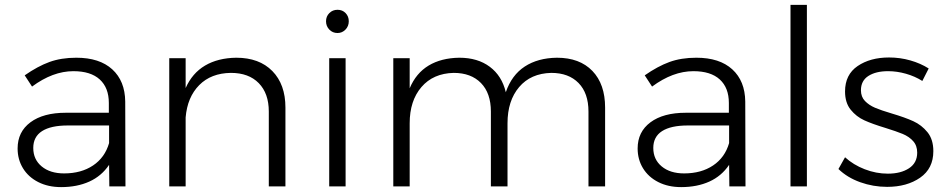

<svg xmlns="http://www.w3.org/2000/svg" viewBox="-20 -762 3871 785"><path d="M427 0 426 -88Q395 -42 345 -19.5Q295 3 230 3Q177 3 136.5 -17.5Q96 -38 74 -74Q52 -110 52 -155Q52 -223 104.5 -262Q157 -301 249 -301H425V-341Q425 -403 388 -437Q351 -471 280 -471Q196 -471 111 -408L81 -454Q134 -491 182 -508.5Q230 -526 292 -526Q387 -526 439 -478.5Q491 -431 492 -347L493 0ZM426 -177V-249H257Q188 -249 152 -226Q116 -203 116 -157Q116 -110 150.5 -81.5Q185 -53 242 -53Q312 -53 360.5 -85.5Q409 -118 426 -177Z M1147 -322V0H1079V-306Q1079 -380 1038 -422Q997 -464 924 -464Q843 -463 794.5 -414Q746 -365 739 -282V0H672V-524H739V-402Q766 -463 818.5 -494Q871 -525 946 -526Q1040 -526 1093.5 -471.5Q1147 -417 1147 -322Z M1326 -524H1393V0H1326ZM1406 -675Q1406 -655 1392.5 -641Q1379 -627 1360 -627Q1340 -627 1326.5 -641Q1313 -655 1313 -675Q1313 -695 1326.5 -708.5Q1340 -722 1360 -722Q1380 -722 1393 -708.5Q1406 -695 1406 -675Z M2454 -322V0H2386V-306Q2386 -381 2345.5 -422.5Q2305 -464 2234 -464Q2150 -462 2102.5 -406Q2055 -350 2055 -258V0H1987V-306Q1987 -381 1946.5 -422.5Q1906 -464 1835 -464Q1751 -462 1703 -406Q1655 -350 1655 -258V0H1588V-524H1655V-401Q1681 -463 1732.5 -494Q1784 -525 1858 -526Q1933 -526 1982.5 -489Q2032 -452 2048 -385Q2072 -455 2125.5 -490Q2179 -525 2257 -526Q2350 -526 2402 -472Q2454 -418 2454 -322Z M2962 0 2961 -88Q2930 -42 2880 -19.5Q2830 3 2765 3Q2712 3 2671.5 -17.5Q2631 -38 2609 -74Q2587 -110 2587 -155Q2587 -223 2639.5 -262Q2692 -301 2784 -301H2960V-341Q2960 -403 2923 -437Q2886 -471 2815 -471Q2731 -471 2646 -408L2616 -454Q2669 -491 2717 -508.5Q2765 -526 2827 -526Q2922 -526 2974 -478.5Q3026 -431 3027 -347L3028 0ZM2961 -177V-249H2792Q2723 -249 2687 -226Q2651 -203 2651 -157Q2651 -110 2685.5 -81.5Q2720 -53 2777 -53Q2847 -53 2895.5 -85.5Q2944 -118 2961 -177Z M3212 -742H3279V0H3212Z M3611 -471Q3561 -471 3530.5 -451.5Q3500 -432 3500 -393Q3500 -366 3516.5 -349Q3533 -332 3557.5 -321.5Q3582 -311 3626 -298Q3680 -282 3714 -266.5Q3748 -251 3772 -221.5Q3796 -192 3796 -144Q3796 -73 3742 -35.5Q3688 2 3607 2Q3550 2 3497 -17Q3444 -36 3408 -71L3435 -119Q3469 -88 3515.5 -70Q3562 -52 3610 -52Q3663 -52 3696.5 -74Q3730 -96 3730 -138Q3730 -167 3713 -185.5Q3696 -204 3670.5 -214.5Q3645 -225 3600 -239Q3547 -255 3514 -270Q3481 -285 3458 -313.5Q3435 -342 3435 -388Q3435 -457 3486.5 -492Q3538 -527 3615 -527Q3660 -527 3702 -515Q3744 -503 3777 -482L3751 -431Q3721 -450 3684 -460.5Q3647 -471 3611 -471Z"/></svg>

Font: Gontserrat Light
Style: Regular
Weight: 300
Designer: Julieta Ulanovsky
Foundry: Julieta Ulanovsky
Version: Version 6.001